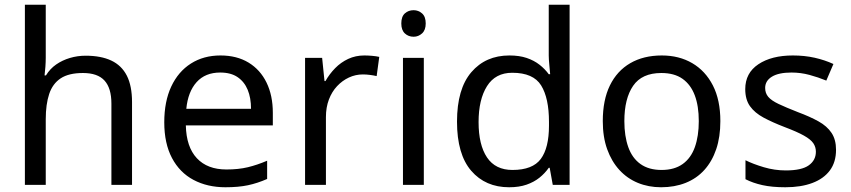

<svg xmlns="http://www.w3.org/2000/svg" viewBox="-20 -780 3592 810"><path d="M173 -537Q173 -518 171.5 -498Q170 -478 168 -462H174Q191 -490 217 -508Q243 -526 275 -535.5Q307 -545 341 -545Q406 -545 449.5 -524.5Q493 -504 515 -461Q537 -418 537 -349V0H450V-343Q450 -408 421 -440Q392 -472 330 -472Q270 -472 236 -449.5Q202 -427 187.5 -383.5Q173 -340 173 -277V0H85V-760H173Z M910 -546Q979 -546 1028.5 -516Q1078 -486 1104.5 -431.5Q1131 -377 1131 -304V-251H764Q766 -160 810.5 -112.5Q855 -65 935 -65Q986 -65 1025.5 -74.5Q1065 -84 1107 -102V-25Q1066 -7 1026 1.5Q986 10 931 10Q855 10 796.5 -21Q738 -52 705.5 -113.5Q673 -175 673 -264Q673 -352 702.5 -415Q732 -478 785.5 -512Q839 -546 910 -546ZM909 -474Q846 -474 809.5 -433.5Q773 -393 766 -321H1039Q1039 -367 1025 -401Q1011 -435 982.5 -454.5Q954 -474 909 -474Z M1517 -546Q1532 -546 1549.5 -544.5Q1567 -543 1580 -540L1569 -459Q1556 -462 1540.5 -464Q1525 -466 1511 -466Q1480 -466 1452 -453Q1424 -440 1402 -416.5Q1380 -393 1367.5 -360Q1355 -327 1355 -286V0H1267V-536H1339L1349 -438H1353Q1370 -468 1394 -492.5Q1418 -517 1449 -531.5Q1480 -546 1517 -546Z M1768 -536V0H1680V-536ZM1725 -737Q1745 -737 1760.5 -723.5Q1776 -710 1776 -681Q1776 -653 1760.5 -639Q1745 -625 1725 -625Q1703 -625 1688 -639Q1673 -653 1673 -681Q1673 -710 1688 -723.5Q1703 -737 1725 -737Z M2128 10Q2028 10 1968 -59.5Q1908 -129 1908 -267Q1908 -405 1968.5 -475.5Q2029 -546 2129 -546Q2171 -546 2202 -535.5Q2233 -525 2256 -507Q2279 -489 2295 -467H2301Q2300 -480 2297.5 -505.5Q2295 -531 2295 -546V-760H2383V0H2312L2299 -72H2295Q2279 -49 2256 -30.5Q2233 -12 2201.5 -1Q2170 10 2128 10ZM2142 -63Q2227 -63 2261.5 -109.5Q2296 -156 2296 -250V-266Q2296 -366 2263 -419.5Q2230 -473 2141 -473Q2070 -473 2034.5 -416.5Q1999 -360 1999 -265Q1999 -169 2034.5 -116Q2070 -63 2142 -63Z M3019 -269Q3019 -202 3001.5 -150.5Q2984 -99 2951.5 -63Q2919 -27 2872.5 -8.5Q2826 10 2769 10Q2716 10 2671 -8.5Q2626 -27 2593 -63Q2560 -99 2541.5 -150.5Q2523 -202 2523 -269Q2523 -358 2553 -419.5Q2583 -481 2639 -513.5Q2695 -546 2772 -546Q2845 -546 2900.5 -513.5Q2956 -481 2987.5 -419.5Q3019 -358 3019 -269ZM2614 -269Q2614 -206 2630.5 -159.5Q2647 -113 2682 -88Q2717 -63 2771 -63Q2825 -63 2860 -88Q2895 -113 2911.5 -159.5Q2928 -206 2928 -269Q2928 -333 2911 -378Q2894 -423 2859.5 -447.5Q2825 -472 2770 -472Q2688 -472 2651 -418Q2614 -364 2614 -269Z M3507 -148Q3507 -96 3481 -61Q3455 -26 3407 -8Q3359 10 3293 10Q3237 10 3196.5 1Q3156 -8 3125 -24V-104Q3157 -88 3202.5 -74.5Q3248 -61 3295 -61Q3362 -61 3392 -82.5Q3422 -104 3422 -140Q3422 -160 3411 -176Q3400 -192 3371.5 -208Q3343 -224 3290 -244Q3238 -264 3201 -284Q3164 -304 3144 -332Q3124 -360 3124 -404Q3124 -472 3179.5 -509Q3235 -546 3325 -546Q3374 -546 3416.5 -536.5Q3459 -527 3496 -510L3466 -440Q3432 -454 3395 -464Q3358 -474 3319 -474Q3265 -474 3236.5 -456.5Q3208 -439 3208 -409Q3208 -387 3221 -371.5Q3234 -356 3264.5 -341.5Q3295 -327 3346 -307Q3397 -288 3433 -268Q3469 -248 3488 -219.5Q3507 -191 3507 -148Z"/></svg>

Font: umalayalam25
Style: Book
Weight: 400
Designer: Jelle Bosma - Monotype Design Team
Foundry: Monotype Imaging Inc.
Version: Version 2.003